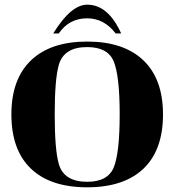

<svg xmlns="http://www.w3.org/2000/svg" viewBox="-20 -800 755 831"><path d="M504.4 -655.3Q504.4 -655.3 480.5 -655.3Q430.4 -720.7 357.4 -720.7Q278.8 -720.7 234.4 -655.3H210.4Q287.1 -779.8 357.4 -779.8Q448.2 -779.8 504.4 -655.3ZM357.4 10.7Q198.2 10.7 113.8 -70.1Q29.3 -150.9 29.3 -304.7Q29.3 -458 114.7 -539.3Q199.5 -620.1 357.4 -620.1Q515.1 -620.1 600.1 -539.3Q685.5 -458 685.5 -304.7Q685.5 -150.9 601.1 -70.1Q516.1 10.7 357.4 10.7ZM357.4 -13.2Q446.5 -13.2 472.2 -75.2Q498 -138.4 498 -304.7Q498 -471.4 472.2 -534.2Q446.5 -596.2 357.4 -596.2Q256.3 -596.2 234.4 -518.8Q216.8 -456.8 216.8 -304.7Q216.8 -152.6 234.4 -90.6Q256.3 -13.2 357.4 -13.2Z"/></svg>

Font: itsadzoke
Style: Regular
Weight: 700
Width: 7
Version: Version 0.45